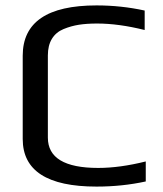

<svg xmlns="http://www.w3.org/2000/svg" viewBox="-20 -680 604 710"><path d="M519 -9Q432 10 337 10Q64 10 64 -166V-474Q64 -660 337 -660Q428 -660 515 -641V-569Q419 -593 339 -593Q301 -593 272 -588.5Q243 -584 215 -572.5Q187 -561 172 -536.5Q157 -512 157 -475V-171Q157 -59 343 -59Q423 -59 519 -83Z"/></svg>

Font: Play
Style: Regular
Weight: 400
Designer: Jonas Hecksher
Foundry: Jonas Hecksher, Playtypeª, e-types AS
Version: Version 1.002